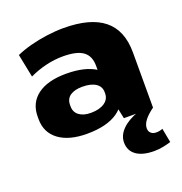

<svg xmlns="http://www.w3.org/2000/svg" viewBox="-136 -670 952 1004"><g transform="rotate(-20 339.5 -167.5)"><path d="M419 -203V-307Q419 -362 384 -387.5Q349 -413 272 -413Q225 -413 177 -401.5Q129 -390 85 -369L59 -498Q94 -514 139.5 -526Q185 -538 233.5 -544.5Q282 -551 325 -551Q475 -551 549.5 -490.5Q624 -430 624 -307V0H462ZM254 11Q154 11 97.5 -31Q41 -73 41 -148V-162Q41 -238 97.5 -280Q154 -322 257 -322Q364 -322 425 -281Q486 -240 486 -165V-150Q486 -73 425 -31Q364 11 254 11ZM310 -85Q358 -85 386 -104Q414 -123 414 -155V-163Q414 -194 387.5 -211.5Q361 -229 313 -229Q270 -229 245.5 -212Q221 -195 221 -161V-153Q221 -121 245 -103Q269 -85 310 -85ZM553 216Q489 216 454 191Q419 166 419 120Q419 81 451 48.5Q483 16 542 -5L624 0Q591 24 573.5 46.5Q556 69 556 91Q556 108 567 118Q578 128 596 128Q616 128 632 121L647 200Q628 206 603.5 211Q579 216 553 216Z"/></g></svg>

Font: Pathway Extreme ExtraBold
Style: Regular
Weight: 800
Designer: Eduardo Rodriguez Tunni
Foundry: Eduardo Rodriguez Tunni
Version: Version 1.001;gftools[0.9.26]